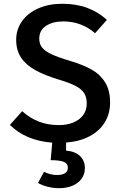

<svg xmlns="http://www.w3.org/2000/svg" viewBox="-20 -742 655 1016"><path d="M329.7 12.3V54.9Q379.5 59.5 404.4 84.6Q429.2 109.7 429.2 146.7Q429.2 180 411.5 204.1Q393.8 228.2 362.8 241Q331.8 253.8 293.3 253.8Q261.5 253.8 232.1 246.2Q202.6 238.5 181 226.2L212.8 167.2Q227.7 174.9 245.6 179.5Q263.6 184.1 280.5 184.1Q339 184.1 339 145.6Q339 122.6 316.9 114.1Q294.9 105.6 248.2 105.6L256.4 12.8Q117.4 2.6 32.3 -81L97.4 -153.8Q136.4 -117.9 184.4 -99Q232.3 -80 292.3 -80Q333.3 -80 366.4 -93.1Q399.5 -106.2 419.2 -131.8Q439 -157.4 439 -194.4Q439 -226.2 426.2 -247.7Q413.3 -269.2 382.1 -286.2Q350.8 -303.1 293.8 -320Q215.4 -343.6 165.9 -371.3Q116.4 -399 91 -437.7Q65.6 -476.4 65.6 -530.8Q65.6 -587.2 97.2 -630.8Q128.7 -674.4 184.1 -698.2Q239.5 -722.1 308.7 -722.1Q383.1 -722.1 441.3 -700.5Q499.5 -679 545.6 -636.9L483.1 -566.2Q446.7 -597.9 404.1 -613.3Q361.5 -628.7 315.9 -628.7Q259 -628.7 223.3 -605.1Q187.7 -581.5 187.7 -537.4Q187.7 -509.2 202.8 -490.3Q217.9 -471.3 252.8 -454.9Q287.7 -438.5 353.3 -419Q420 -399 465.1 -373.6Q510.3 -348.2 536.4 -305.9Q562.6 -263.6 562.6 -200Q562.6 -141.5 535.1 -95.6Q507.7 -49.7 455.1 -21.5Q402.6 6.7 329.7 12.3Z"/></svg>

Font: Fira Code Fixed Medium
Style: Regular
Weight: 500
Monospace: yes
Designer: Carrois Corporate, Edenspiekermann AG, Nikita Prokopov
Foundry: Carrois Corporate, Edenspiekermann AG, Nikita Prokopov
Version: Version 5.002